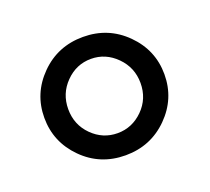

<svg xmlns="http://www.w3.org/2000/svg" viewBox="-68 -771 537 490"><g transform="rotate(-20 200.0 -526.5)"><path d="M198.2 -687Q266.6 -687 314 -639.6Q361.3 -592.3 361.3 -526.4Q361.3 -460.4 314 -413.1Q266.6 -365.7 198.2 -365.7Q129.4 -365.7 82.3 -413.1Q35.2 -460.4 35.2 -526.4Q35.2 -592.3 82.3 -639.6Q129.4 -687 198.2 -687ZM198.2 -627.4Q158.2 -627.4 129.2 -597.9Q100.1 -568.4 100.1 -526.4Q100.1 -483.9 129.2 -454.8Q158.2 -425.8 198.2 -425.8Q237.8 -425.8 267.1 -454.8Q296.4 -483.9 296.4 -526.4Q296.4 -568.4 267.1 -597.9Q237.8 -627.4 198.2 -627.4Z"/></g></svg>

Font: Caudex
Style: Bold
Weight: 700
Version: Version 1.01